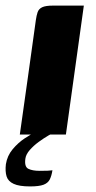

<svg xmlns="http://www.w3.org/2000/svg" viewBox="-40 -480 342 685"><path d="M30.7 0Q45 -101.7 59.5 -204.2Q74 -306.6 87.9 -408.3Q90.3 -425 94.2 -436.5Q98.2 -448.1 110.4 -454.1Q122.7 -460 149.1 -460H259.1L195.1 0ZM67.2 185.1Q28.5 185.1 8.7 175.9Q-11.2 166.8 -16.6 149Q-22 131.2 -19 105.9Q-14.3 75.8 5.1 52.5Q24.6 29.2 48 13.7Q71.5 -1.7 88 -9.4H158.3Q149.6 -6.4 132.8 3.4Q116 13.2 97.9 26.4Q79.8 39.7 66.1 55.3Q52.5 70.9 50.5 86.2Q46.5 115.4 61.5 122.4Q76.4 129.5 101.2 129.5Q121.3 129.5 130.1 129Q138.9 128.5 142 128Q145.1 127.5 147.1 127.5Q144 147.2 137.6 160.2Q131.1 173.1 115.2 179.1Q99.3 185.1 67.2 185.1Z"/></svg>

Font: Genos Thin
Style: Italic
Weight: 100
Italic angle: -8°
Designer: Robert E. Leuschke
Foundry: Robert E. Leuschke
Version: Version 1.010